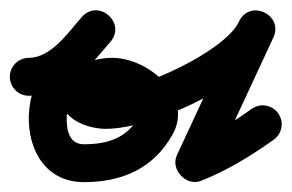

<svg xmlns="http://www.w3.org/2000/svg" viewBox="-57 -323 578 380"><path d="M-37.5 -170.9C-37.4 -150.2 -20.6 -133.4 0.1 -133.5C73.4 -133.7 116.9 -189.5 161.1 -239.7C177.5 -258.2 171.2 -279.9 156.9 -292.2C142.5 -304.5 120.1 -307.5 104.3 -288.6C56.2 -231.3 3.4 -175 0.1 -95.5C0.1 -95.5 0.1 -95.5 0.1 -95.5C0.1 -95.5 0.1 -95.5 0.1 -95.5C-2.6 -27 33.2 37.5 109 37.5C184.4 37.5 246.8 10.7 284.5 -56.7C326.9 -132.5 236.1 -208.7 165.3 -208.5C165.3 -208.5 165.4 -208.5 165.5 -208.5C165.6 -208.5 165.6 -208.5 165.6 -208.5C126 -208.7 87.7 -192.4 70.2 -154.8C43.8 -98.2 106.4 -68 152.4 -68C246.3 -68 441.5 -157.5 484 -248.6C494.5 -271.3 482.8 -290.5 465.8 -298.4C448.8 -306.3 426.5 -302.9 416 -280.3C375 -192.1 334.1 -104 293.1 -15.8C286.5 -1.5 291.1 14 301.1 24.5C311 35.1 326.2 40.6 340.9 34.9C392.4 14.6 439.6 -14.5 484.7 -46.4C501.6 -58.4 505.6 -81.8 493.6 -98.7C481.6 -115.6 458.2 -119.6 441.3 -107.6C441.3 -107.6 441.3 -107.6 441.3 -107.6C401.2 -79.2 359.3 -52.9 313.4 -34.9C298.8 -29.1 307.4 -9.3 321.3 5.4C335.3 20.2 354.5 30 361.1 15.8C402.1 -72.4 443.1 -160.5 484 -248.7C494.5 -271.3 482.8 -290.6 465.8 -298.5C448.8 -306.4 426.6 -303 416 -280.3C388.4 -221.1 218 -143 152.4 -143C137.2 -143 131.3 -153.3 137.3 -140.8C140.8 -133.6 137.4 -121.4 138.2 -123.2C142.5 -132.5 156.3 -133.6 165.2 -133.5C165.2 -133.5 165.2 -133.5 165.3 -133.5C165.4 -133.5 165.5 -133.5 165.5 -133.5C179.7 -133.5 229.1 -111.2 219.1 -93.3C194.8 -50 157.1 -37.5 109 -37.5C78.8 -37.5 74.1 -68 75.1 -92.5C75.1 -92.5 75.1 -92.5 75.1 -92.5C75.1 -92.5 75.1 -92.5 75.1 -92.5C77.5 -151.5 125.9 -197.6 161.7 -240.4C177.6 -259.3 171.6 -280.8 157.5 -292.9C143.4 -305 121.2 -307.8 104.9 -289.3C78.2 -259.1 44.3 -208.6 -0.1 -208.5C-20.8 -208.4 -37.6 -191.6 -37.5 -170.9Z"/></svg>

Font: FRB American Cursive Extrabold
Style: Bold Italic
Weight: 800
Italic angle: -25°
Version: Version 2.0;Modular Font Editor K font №1